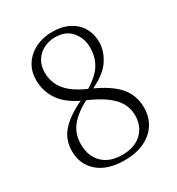

<svg xmlns="http://www.w3.org/2000/svg" viewBox="-179 -850 901 977"><g transform="rotate(-30 272.0 -361.5)"><path d="M270 14Q169 14 113.5 -34Q58 -82 58 -161Q58 -230 104 -279Q150 -328 240 -368V-373L266 -358Q186 -317 150.5 -273Q115 -229 115 -167Q115 -98 156.5 -57Q198 -16 271 -16Q345 -16 386.5 -55.5Q428 -95 428 -159Q428 -196 411 -228.5Q394 -261 354 -291.5Q314 -322 244 -352Q156 -390 118.5 -444Q81 -498 81 -564Q81 -617 107 -656Q133 -695 176.5 -716Q220 -737 273 -737Q330 -737 371 -716Q412 -695 434 -658Q456 -621 456 -572Q456 -518 420 -466Q384 -414 291 -374V-369L269 -383Q340 -422 371 -466Q402 -510 402 -573Q402 -626 369 -666Q336 -706 272 -706Q237 -706 206 -690.5Q175 -675 156.5 -645.5Q138 -616 138 -575Q138 -540 152 -507.5Q166 -475 200 -446Q234 -417 295 -391Q399 -345 443 -293.5Q487 -242 487 -170Q487 -114 459.5 -72.5Q432 -31 383 -8.5Q334 14 270 14Z"/></g></svg>

Font: Noto Serif KR ExtraLight
Style: Regular
Weight: 200
Designer: Ryoko NISHIZUKA 西塚涼子 (kana & ideographs); Frank Grießhammer (Latin, Greek & Cyrillic); Wenlong ZHANG 张文龙 (bopomofo); San
Foundry: Adobe
Version: Version 2.002-H1;hotconv 1.1.0;makeotfexe 2.6.0